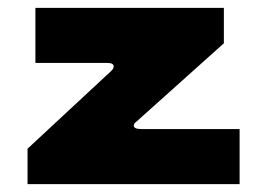

<svg xmlns="http://www.w3.org/2000/svg" viewBox="-20 -468 669 488"><path d="M263 -288Q269 -294 269 -299Q269 -308 253 -308H70V-448H549V-358L328 -160Q320 -154 320 -149Q320 -140 339 -140H589V0H50V-90Z"/></svg>

Font: Dashboard
Style: Regular
Weight: 400
Designer: jaiki
Version: Version 1.000